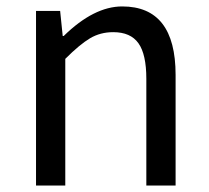

<svg xmlns="http://www.w3.org/2000/svg" viewBox="-20 -577 651 597"><path d="M92 0V-543H167L175 -465H178Q272 -557 360 -557Q526 -557 526 -344V0H435V-332Q435 -408 410.5 -442.5Q386 -477 332 -477Q292 -477 260 -458Q228 -439 183 -394V0Z"/></svg>

Font: Noto Sans SC
Style: Regular
Weight: 400
Designer: Ryoko NISHIZUKA  (kana, bopomofo & ideographs); Paul D. Hunt (Latin, Greek & Cyrillic); Sandoll Communications , Soo-you
Foundry: Adobe
Version: Version 2.002;hotconv 1.0.116;makeotfexe 2.5.65601